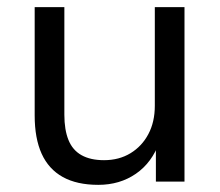

<svg xmlns="http://www.w3.org/2000/svg" viewBox="-20 -508 615 537"><path d="M255 9Q195 9 155.5 -13Q116 -35 96.5 -78Q77 -121 77 -185V-488H160V-187Q160 -145 171.5 -116.5Q183 -88 208 -74Q233 -60 271 -60Q313 -60 345 -79.5Q377 -99 395 -133Q413 -167 413 -212V-488H496V0H416V-111H426Q405 -53 360 -22Q315 9 255 9Z"/></svg>

Font: Nunito Sans 12pt ExtraLight 11pt
Style: Regular
Weight: 400
Version: Version 3.101;gftools[0.9.27]